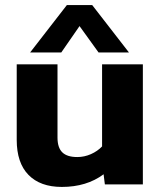

<svg xmlns="http://www.w3.org/2000/svg" viewBox="-20 -728 635 758"><path d="M244 -708H344L489 -521H369L294 -625L222 -521H99ZM46 -176V-474H207V-185Q207 -145 226 -126.5Q245 -108 285 -108Q313 -108 339 -119.5Q365 -131 383 -150V-474H544V0H394L389 -40Q322 10 224 10Q139 10 92.5 -37.5Q46 -85 46 -176Z"/></svg>

Font: Kanit SemiBold
Style: Regular
Weight: 600
Designer: Katatrad Team
Foundry: CadsonDemak
Version: Version 1.030